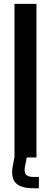

<svg xmlns="http://www.w3.org/2000/svg" viewBox="-20 -820 266 1000"><path d="M55.5 0V-800H170V0ZM182.5 160.5H154Q90 160.5 63.2 134Q36.5 107.5 45.5 50.5L55 0H119.5L109.5 50.5Q105 78 115.8 89.8Q126.5 101.5 154.5 101.5H182.5Z"/></svg>

Font: Big Shoulders Text Thin
Style: Bold
Weight: 700
Version: Version 2.002